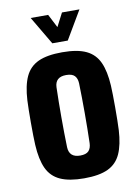

<svg xmlns="http://www.w3.org/2000/svg" viewBox="-90 -860 674 930"><g transform="rotate(-10 247.5 -395.0)"><path d="M248 10Q175 10 131 -10Q87 -30 66.5 -74Q46 -118 42 -191Q41 -208 40.5 -237Q40 -266 40 -299Q40 -332 40.5 -361.5Q41 -391 42 -410Q46 -482 66.5 -526Q87 -570 130.5 -590Q174 -610 248 -610Q323 -610 366 -589.5Q409 -569 429 -525Q449 -481 453 -410Q454 -393 454.5 -364Q455 -335 455 -302Q455 -269 454.5 -239.5Q454 -210 453 -191Q449 -120 429 -75.5Q409 -31 366 -10.5Q323 10 248 10ZM248 -102Q277 -102 289.5 -115Q302 -128 303 -153Q305 -222 305 -300.5Q305 -379 303 -448Q302 -472 289.5 -485Q277 -498 248 -498Q194 -498 192 -448Q190 -379 190 -300Q190 -221 192 -153Q194 -102 248 -102ZM127 -800H213L247 -734L281 -800H367L285 -661H209Z"/></g></svg>

Font: Big Shoulders Display Black
Style: Regular
Weight: 900
Designer: Patric King
Foundry: XO Type Co
Version: Version 1.000; ttfautohint (v1.8.2)